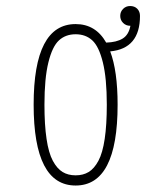

<svg xmlns="http://www.w3.org/2000/svg" viewBox="-20 -590 490 622"><path d="M89 -251Q89 -512 225 -512Q290 -512 324 -452Q357.5 -453 377.2 -465Q397 -477 402.5 -506.5H401.5Q388 -506.5 378.8 -515.8Q369.5 -525 369.5 -538.5Q369.5 -552 378.8 -561.2Q388 -570.5 401.5 -570.5Q416 -570.5 424.8 -561.5Q433.5 -552.5 433.5 -538.5Q433.5 -432.5 337 -423.5Q361 -360 361 -251Q361 11 225 11Q89 11 89 -251ZM326 -251Q326 -336.5 313.2 -388Q300.5 -439.5 279 -459.2Q257.5 -479 225 -479Q192.5 -479 171 -459.2Q149.5 -439.5 136.8 -388Q124 -336.5 124 -251Q124 -185.5 130.8 -140Q137.5 -94.5 151.2 -69Q165 -43.5 182.8 -32.8Q200.5 -22 225 -22Q249.5 -22 267.2 -32.8Q285 -43.5 298.8 -69Q312.5 -94.5 319.2 -140Q326 -185.5 326 -251Z"/></svg>

Font: League Mono Condensed Thin
Style: Regular
Weight: 100
Width: 1
Designer: Tyler Finck
Foundry: The League of Moveable Type / Tyler Finck
Version: Version 2.210